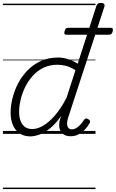

<svg xmlns="http://www.w3.org/2000/svg" viewBox="-20 -910 787 1305"><path d="M186 17Q144 17 114 -3Q84 -23 68 -59.5Q52 -96 52 -146Q52 -190 64.5 -241Q77 -292 102 -341Q127 -390 166 -430.5Q205 -471 257 -495Q309 -519 375 -519Q408 -519 443 -508Q478 -497 508 -477L635 -869Q639 -881 645.5 -885.5Q652 -890 665 -890Q683 -890 688 -882.5Q693 -875 689 -863L444 -113Q431 -72 438.5 -51.5Q446 -31 468 -31Q484 -31 499 -40Q514 -49 527 -63.5Q540 -78 550 -94Q555 -101 562 -104Q569 -107 580 -100Q591 -94 592 -86.5Q593 -79 588 -71Q576 -50 557.5 -30Q539 -10 514.5 3Q490 16 460 16Q432 16 413 4Q394 -8 386.5 -31Q379 -54 385 -88Q388 -96 390 -104.5Q392 -113 394 -120Q358 -68 320 -37.5Q282 -7 247.5 5Q213 17 186 17ZM110 -150Q110 -114 120 -87.5Q130 -61 150 -47Q170 -33 200 -33Q235 -33 274 -56Q313 -79 353.5 -125.5Q394 -172 432 -245L493 -433Q457 -455 428 -462.5Q399 -470 371 -470Q318 -470 275.5 -449.5Q233 -429 202 -394Q171 -359 150.5 -317Q130 -275 120 -231.5Q110 -188 110 -150ZM432 -674Q420 -674 418 -680.5Q416 -687 419 -698Q422 -709 427 -715Q432 -721 445 -721H731Q745 -721 746.5 -714Q748 -707 746 -697Q743 -686 737.5 -680Q732 -674 719 -674ZM0 365H629V375H0ZM0 -20H629V0H0ZM0 -505H629V-500H0ZM0 -885H629V-875H0Z"/></svg>

Font: Playwrite DK Uloopet Guides
Style: Regular
Weight: 400
Designer: Veronika Burian, José Scaglione
Foundry: TypeTogether
Version: Version 1.003